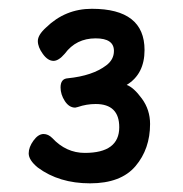

<svg xmlns="http://www.w3.org/2000/svg" viewBox="-20 -736 420 441"><path d="M66.9 -351.1Q45.9 -368.2 45.9 -383.8Q45.9 -397.9 56.9 -413.1Q67.9 -428.2 80.1 -428.2Q90.8 -428.2 100.1 -418.9Q131.8 -384.8 174.8 -384.8Q253.9 -384.8 253.9 -443.8Q253.9 -497.1 199.7 -497.1Q178.7 -497.1 158.7 -490.2L152.8 -488.8Q138.7 -488.8 128.9 -503.9Q119.1 -519 119.1 -535.2Q119.1 -555.2 135.7 -556.2Q192.9 -562 224.1 -585.9Q241.7 -599.1 241.7 -619.1Q241.7 -647.9 199.7 -647.9Q154.8 -647.9 128.9 -612.8Q114.7 -596.2 103 -596.2Q89.8 -596.2 78.4 -612.1Q66.9 -627.9 66.9 -641.8Q66.9 -655.8 85.9 -672.9Q129.9 -715.8 190.9 -715.8Q312 -715.8 312 -621.1Q312 -565.9 271 -541Q287.1 -535.2 305.9 -509.5Q324.7 -483.9 324.7 -451.2Q324.7 -394 291.3 -354.5Q257.8 -314.9 186.8 -314.9Q115.7 -314.9 66.9 -351.1Z"/></svg>

Font: LXGW WenKai GB Screen
Style: Regular
Weight: 400
Designer: LXGW / Fontworks Inc.
Foundry: LXGW / Fontworks Inc.
Version: Version 1.321;February 19, 2024;FontCreator 14.0.0.2901 64-b